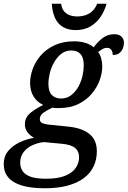

<svg xmlns="http://www.w3.org/2000/svg" viewBox="-59 -767 683 1027"><path d="M180 240Q106 240 57 225Q8 210 -15.5 181Q-39 152 -39 111Q-39 70 -16 41.5Q7 13 44.5 -5Q82 -23 123 -30Q104 -40 89 -58.5Q74 -77 74 -102Q74 -134 96 -156Q118 -178 172 -206Q139 -221 120.5 -251Q102 -281 102 -324Q102 -359 116 -398Q130 -437 159 -470.5Q188 -504 233 -525Q278 -546 337 -546Q368 -546 395 -538.5Q422 -531 442 -514Q463 -543 490 -563.5Q517 -584 552 -584Q578 -584 591 -571Q604 -558 604 -537Q604 -523 598 -508Q592 -493 579.5 -483Q567 -473 544 -473Q544 -489 536.5 -500Q529 -511 514 -511Q500 -511 488.5 -504Q477 -497 466 -489Q477 -474 482.5 -454Q488 -434 488 -411Q488 -377 474.5 -339Q461 -301 433 -267Q405 -233 361 -211Q317 -189 257 -189Q252 -189 245.5 -189Q239 -189 233 -189.5Q227 -190 221 -191Q199 -181 176.5 -166.5Q154 -152 154 -130Q154 -114 168.5 -108Q183 -102 205 -100L304 -90Q378 -83 418.5 -51Q459 -19 459 42Q459 87 441.5 123.5Q424 160 389 186Q354 212 302 226Q250 240 180 240ZM187 189Q251 189 290 173Q329 157 346.5 130.5Q364 104 364 74Q364 42 342 24Q320 6 271 2L175 -7Q142 -3 113 10.5Q84 24 66.5 47.5Q49 71 49 104Q49 128 61.5 147.5Q74 167 104 178Q134 189 187 189ZM267 -240Q299 -240 322 -258Q345 -276 360.5 -304Q376 -332 382.5 -362.5Q389 -393 389 -418Q389 -459 371.5 -478Q354 -497 323 -497Q291 -497 268 -478.5Q245 -460 229.5 -432Q214 -404 207 -374Q200 -344 200 -319Q200 -277 218.5 -258.5Q237 -240 267 -240ZM346 -606Q306 -606 278 -622.5Q250 -639 235.5 -670.5Q221 -702 218 -747H268Q272 -713 294.5 -696Q317 -679 354 -679Q391 -679 418.5 -695Q446 -711 461 -747H511Q501 -710 479.5 -677.5Q458 -645 424.5 -625.5Q391 -606 346 -606Z"/></svg>

Font: ET Text
Style: Italic
Weight: 470
Italic angle: -12°
Designer: Monotype Design Team
Foundry: Monotype Imaging Inc.
Version: Version 2.009